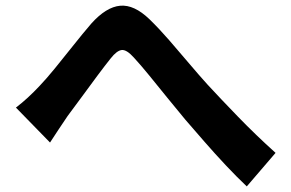

<svg xmlns="http://www.w3.org/2000/svg" viewBox="-20 -683 1040 687"><path d="M37 -298Q79 -330 122 -376Q145 -400 176.5 -438.5Q208 -477 242 -520Q276 -563 307 -599Q360 -658 410 -662.5Q460 -667 515 -614Q549 -581 585.5 -539Q622 -497 657.5 -455Q693 -413 722 -381Q770 -329 832.5 -264.5Q895 -200 966 -136L863 -16Q827 -50 788 -91.5Q749 -133 712 -175.5Q675 -218 643 -255Q612 -292 578.5 -333.5Q545 -375 514 -413Q483 -451 459 -477Q433 -506 415.5 -504Q398 -502 376 -474Q356 -449 328 -411.5Q300 -374 272 -335.5Q244 -297 222 -268Q205 -243 188.5 -218Q172 -193 159 -173Z"/></svg>

Font: Chiron Sans HK TT
Style: Bold
Weight: 700
Designer: Ryoko NISHIZUKA 西塚涼子 (kana, bopomofo & ideographs); Paul D. Hunt (Latin, Greek & Cyrillic); Sandoll Communications 산돌커뮤니
Foundry: Adobe
Version: Version 2.022;hotconv 1.0.109;makeotfexe 2.5.65596